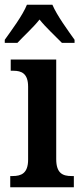

<svg xmlns="http://www.w3.org/2000/svg" viewBox="-27 -786 344 806"><path d="M-7 -606H46C72 -634 113 -671 139 -704C165 -671 206 -634 233 -606H286V-619C259 -657 212 -721 193 -766H86C68 -721 20 -657 -7 -619ZM16 0H283V-47H273C237 -47 209 -58 209 -118V-536H18V-489H29C63 -489 91 -478 91 -422V-116C91 -58 62 -47 26 -47H16Z"/></svg>

Font: Noto Serif Condensed Semi
Style: Regular
Weight: 600
Width: 3
Designer: Monotype Design Team
Foundry: Monotype Imaging Inc.
Version: Version 1.002